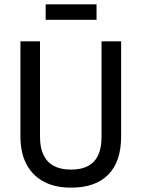

<svg xmlns="http://www.w3.org/2000/svg" viewBox="-20 -850 651 883"><path d="M307 13Q258 13 220.5 1.5Q183 -10 155 -31.5Q127 -53 109 -82Q91 -111 82.5 -146Q74 -181 74 -221V-660H164V-220Q164 -170 180.5 -136.5Q197 -103 228.5 -86.5Q260 -70 307 -70Q353 -70 384 -86Q415 -102 431 -135.5Q447 -169 447 -220V-660H537V-221Q537 -107 478 -47Q419 13 307 13ZM190 -759V-830H424V-759Z"/></svg>

Font: Bricolage Grotesque SemiCondensed
Style: Regular
Weight: 400
Width: 4
Designer: Mathieu Triay
Foundry: Atelier Triay
Version: Version 1.001;gftools[0.9.33.dev8+g029e19f]